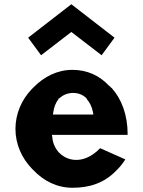

<svg xmlns="http://www.w3.org/2000/svg" viewBox="-20 -865 675 907"><path d="M257 -397V-401H261C277 -416 299 -426 326 -426C350 -426 373 -417 389 -400L390 -398V-397C403 -382 414 -362 419 -336L421 -324H230L232 -336C235 -357 242 -379 257 -397ZM256 -147C240 -166 229 -190 227 -218L225 -228H582L583 -230C583 -323 554 -398 507 -450H506L496 -460H495C449 -509 391 -535 322 -535C251 -535 188 -503 138 -452L130 -444C83 -395 53 -329 53 -256C53 -184 83 -118 130 -69L137 -62C186 -10 250 22 322 22C403 22 471 0 527 -57L535 -65C548 -78 560 -93 572 -112L453 -165C382 -91 303 -98 258 -145ZM174 -604 317 -714 460 -604 521 -687 317 -845 113 -687Z"/></svg>

Font: Hussar Woodtype
Style: SeBd
Weight: 900
Foundry: Cannot Into Space Fonts
Version: Version 1.07